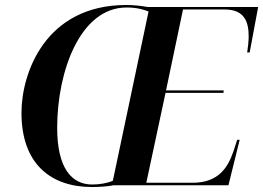

<svg xmlns="http://www.w3.org/2000/svg" viewBox="-20 -742 1054 769"><path d="M348 7C376 7 411 5 435 0H895L940 -182H930L915 -136C893 -72 856 -10 751 -10H566L643 -370H875L876 -380H645L713 -704H880C959 -704 976 -655 976 -596C976 -579 973 -550 970 -532H980L1014 -714H571C544 -719 514 -722 486 -722C162 -722 66 -450 66 -290C66 -85 184 7 348 7ZM349 -3C268 -3 209 -67 209 -230C209 -456 301 -712 487 -712C527 -712 555 -704 575 -696L432 -18C409 -8 378 -3 349 -3Z"/></svg>

Font: Noto Serif Display SemiBold
Style: Italic
Weight: 600
Italic angle: -12°
Designer: Monotype Design Team
Foundry: Monotype Imaging Inc.
Version: Version 2.009